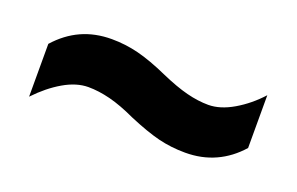

<svg xmlns="http://www.w3.org/2000/svg" viewBox="-38 -546 599 387"><g transform="rotate(20 261.0 -352.5)"><path d="M245.1 -300.8Q213.9 -315.4 188.7 -321.8Q163.6 -328.1 141.6 -328.1Q116.2 -328.1 88.6 -312Q61 -295.9 35.6 -269V-382.3Q59.1 -408.7 88.1 -421.9Q117.2 -435.1 152.8 -435.1Q182.1 -435.1 210.4 -428Q238.8 -420.9 276.9 -403.8Q309.1 -389.6 333.7 -383.3Q358.4 -377 380.4 -377Q405.8 -377 434.1 -393.6Q462.4 -410.2 485.8 -436V-322.8Q462.9 -296.9 433.8 -283.7Q404.8 -270.5 369.6 -270.5Q339.4 -270.5 311.8 -277.3Q284.2 -284.2 245.1 -300.8Z"/></g></svg>

Font: Open Sans SemiCondensed
Style: Bold
Weight: 700
Width: 4
Designer: Monotype Design Team
Foundry: Monotype Imaging Inc.
Version: Version 3.003